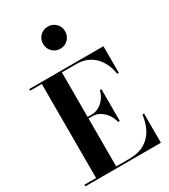

<svg xmlns="http://www.w3.org/2000/svg" viewBox="-247 -1166 1130 1282"><g transform="rotate(-30 318.0 -525.0)"><path d="M20.5 0V-12.5H110.5V-737.5H20.5V-750H593V-545H580.5Q573 -598.5 547.5 -642.2Q522 -686 479.2 -711.8Q436.5 -737.5 378 -737.5H265.5V-12.5H368Q436.5 -12.5 483.2 -39.2Q530 -66 556.5 -113.8Q583 -161.5 590.5 -225H603V0ZM425.5 -263Q418 -296.5 398.5 -323.5Q379 -350.5 352.8 -366.2Q326.5 -382 298 -382H233V-394H298Q326.5 -394 352.8 -408.5Q379 -423 398.5 -448.8Q418 -474.5 425.5 -508H438V-263ZM336.5 -879Q300.5 -879 276 -903.8Q251.5 -928.5 251.5 -964.5Q251.5 -1000.5 276 -1025Q300.5 -1049.5 336.5 -1049.5Q372.5 -1049.5 397 -1025Q421.5 -1000.5 421.5 -964.5Q421.5 -928.5 397 -903.8Q372.5 -879 336.5 -879Z"/></g></svg>

Font: Bodoni Moda 18pt
Style: Bold
Weight: 700
Designer: Owen Earl
Foundry: indestructible type
Version: Version 2.004